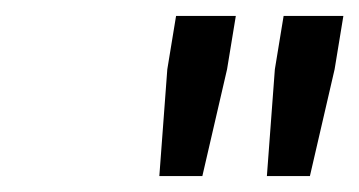

<svg xmlns="http://www.w3.org/2000/svg" viewBox="-20 -752 451 241"><path d="M315 -531H369L400 -665L411 -732H336L325 -665ZM180 -531H234L265 -665L276 -732H201L190 -665Z"/></svg>

Font: Exo
Style: Regular Italic
Weight: 400
Designer: Natanael Gama
Version: Version 1.00